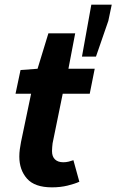

<svg xmlns="http://www.w3.org/2000/svg" viewBox="-20 -790 498 821"><path d="M202.1 11.1Q128.4 11.1 95.5 -26.2Q62.6 -63.5 62.6 -120.5Q62.6 -136.2 64.7 -151.6Q66.8 -167 69.8 -182.6L113 -389.2H46.4L67.8 -490.5L140.6 -496L186.9 -647.4H301.5L272.6 -496H385L363.7 -389.2H248.2L204.9 -177.4Q203.9 -168.4 203.2 -160.7Q202.4 -153 202.4 -144.1Q202.4 -120.4 215.2 -108.3Q227.9 -96.2 250.4 -96.2Q262.7 -96.2 273.6 -98.9Q284.5 -101.6 293.9 -105L319.3 -12.9Q299.6 -3.9 269 3.6Q238.4 11.1 202.1 11.1ZM330.5 -548 370.5 -770.1H457.8L443.2 -700.7L390.4 -548Z"/></svg>

Font: Source Sans 3
Style: Italic
Weight: 200
Italic angle: -11°
Designer: Paul D. Hunt
Foundry: Adobe
Version: Version 3.046;hotconv 1.0.118;makeotfexe 2.5.65603